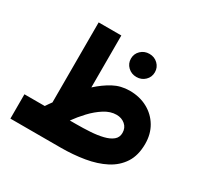

<svg xmlns="http://www.w3.org/2000/svg" viewBox="-147 -861 1065 1035"><g transform="rotate(30 385.0 -343.5)"><path d="M434.6 -605.5Q434.6 -635.7 456.3 -656.5Q478 -677.2 509.3 -677.2Q540.5 -677.2 562 -656.5Q583.5 -635.7 583.5 -605.5Q583.5 -575.2 562 -554.4Q540.5 -533.7 509.3 -533.7Q478 -533.7 456.3 -554.4Q434.6 -575.2 434.6 -605.5ZM160.2 -151.4Q166.5 -161.1 173.1 -170.4Q179.7 -179.7 186.5 -189V-687H327.6V-363.8Q371.1 -403.3 416 -427.5Q460.9 -451.7 516.1 -452.1Q579.1 -452.1 627.7 -425.5Q676.3 -398.9 703.9 -352.3Q731.4 -305.7 731.4 -245.1Q731.4 -173.3 700.7 -126Q669.9 -78.6 616.5 -51Q563 -23.4 493.4 -11.7Q423.8 0 346.2 0H33.7V-151.4ZM519.5 -304.2Q481.9 -304.2 444.6 -280.5Q407.2 -256.8 374.3 -221.7Q341.3 -186.5 316.4 -151.4H354Q399.4 -151.4 442.6 -154.1Q485.8 -156.7 520.5 -165.3Q555.2 -173.8 575.4 -190.4Q595.7 -207 595.7 -234.9Q595.7 -266.6 573.7 -285.4Q551.8 -304.2 519.5 -304.2Z"/></g></svg>

Font: Vazirmatn RD UI FD Black
Style: Regular
Weight: 900
Designer: Saber Rastikerdar
Foundry: Saber Rastikerdar
Version: Version 33.003